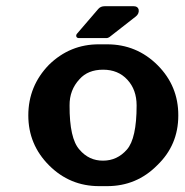

<svg xmlns="http://www.w3.org/2000/svg" viewBox="-20 -602 609 632"><path d="M303.7 -572.8Q311.5 -581.5 324.2 -581.5H420.4Q433.6 -581.5 436.5 -570.3Q438.5 -557.1 427.2 -547.9L340.3 -480Q335 -476.6 331.1 -476.6H240.2Q232.9 -476.6 231.2 -481.9Q229.5 -487.3 234.9 -492.7ZM241.7 -109.4Q272.9 -72.8 319.3 -73.2Q365.7 -73.2 397.7 -109.6Q429.7 -146 429.7 -254.9Q429.7 -306.6 399.4 -339.4Q369.1 -372.6 319.3 -372.6Q269.5 -372.6 241.7 -341.3Q208.5 -305.7 209 -254.9Q208.5 -146 241.7 -109.4ZM332.5 -456.1Q429.7 -456.1 498.5 -387.7Q567.4 -318.8 566.9 -221.7Q566.9 -124.5 497.6 -58.1Q429.7 10.7 332.5 10.7Q305.7 10.7 306.2 10.7Q210 10.7 141.6 -57.6Q73.2 -126 73.2 -222.2Q73.2 -318.8 141.1 -388.7Q210.4 -456.5 306.2 -456.1Q319.3 -456.1 332.5 -456.1Z"/></svg>

Font: Dyuthi
Style: Regular
Weight: 400
Designer: Hiran Venugopalan, Hussain K H and Suresh P for Sawthanthra Malayalam Computing (SMC)
Version: Version 3.0.0+20221109